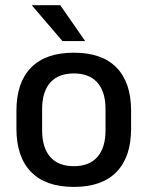

<svg xmlns="http://www.w3.org/2000/svg" viewBox="-20 -704 566 736"><path d="M263 12.5Q155 12.5 99 -45Q43 -102.5 43 -210.5V-280Q43 -387.5 99 -444.8Q155 -502 263 -502Q371 -502 426.8 -444.8Q482.5 -387.5 482.5 -280V-210.5Q482.5 -102.5 426.8 -45Q371 12.5 263 12.5ZM263 -67Q322.5 -67 353.5 -102.5Q384.5 -138 384.5 -204.5V-286Q384.5 -352 353.5 -387.2Q322.5 -422.5 263 -422.5Q203.5 -422.5 172.5 -387.2Q141.5 -352 141.5 -286V-204.5Q141.5 -138 172.5 -102.5Q203.5 -67 263 -67ZM305.5 -548 211 -684H103V-682.5L219.5 -546.5H305.5Z"/></svg>

Font: Anek Kannada Medium Medium
Style: Regular
Weight: 500
Version: Version 1.003